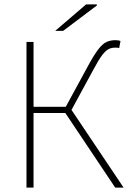

<svg xmlns="http://www.w3.org/2000/svg" viewBox="-20 -850 590 870"><path d="M100 0V-660H132V-366H278L376 -546Q405 -600 425 -626Q445 -652 463 -660Q481 -668 504 -668Q510 -668 516 -667Q522 -666 526 -664L520 -632Q514 -634 509.5 -634Q505 -634 500 -634Q486 -634 473 -628Q460 -622 444 -601.5Q428 -581 404 -536L304 -352L540 0H502L276 -338H132V0ZM230 -710 370 -830H418L420 -826L266 -710Z"/></svg>

Font: Source Sans 3 VF
Style: Regular
Weight: 200
Designer: Paul D. Hunt
Foundry: Adobe
Version: Version 3.046;hotconv 1.0.118;makeotfexe 2.5.65603